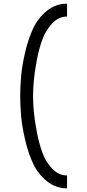

<svg xmlns="http://www.w3.org/2000/svg" viewBox="-20 -783 475 1045"><path d="M345 -763V-693Q300 -693 265 -656.5Q230 -620 211 -569Q192 -518 180 -454Q168 -390 164 -343Q160 -296 160 -260Q160 -224 164 -177.5Q168 -131 180 -67Q192 -3 211 48.5Q230 100 265 136Q300 172 345 172V242Q283 242 235 203Q187 164 160.5 108Q134 52 117 -21Q100 -94 95 -151Q90 -208 90 -260Q90 -312 95 -369Q100 -426 117 -499Q134 -572 160.5 -628.5Q187 -685 235 -724Q283 -763 345 -763Z"/></svg>

Font: HansKendrickRegular
Style: Regular
Weight: 400
Designer: Alfredo Marco Pradil
Foundry: Hanken Studio
Version: Version 1.000;PS 001.001;hotconv 1.0.56